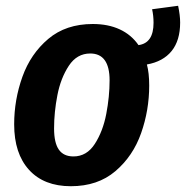

<svg xmlns="http://www.w3.org/2000/svg" viewBox="-20 -628 643 664"><path d="M488 -405Q496 -376 496 -332Q496 -247 468 -167.5Q440 -88 379 -36Q318 16 225 16Q132 16 80.5 -40.5Q29 -97 29 -198Q29 -283 57.5 -362.5Q86 -442 147 -493.5Q208 -545 301 -545Q354 -545 394 -526.5Q434 -508 459 -472Q511 -479 511 -549Q511 -574 506 -596L596 -608Q603 -575 603 -550Q603 -488 573.5 -451.5Q544 -415 488 -405ZM292 -443Q246 -443 218 -400.5Q190 -358 178.5 -299Q167 -240 167 -184Q167 -134 183.5 -110.5Q200 -87 234 -87Q280 -87 308 -130.5Q336 -174 347.5 -234Q359 -294 359 -350Q359 -443 292 -443Z"/></svg>

Font: Fira Sans Condensed SemiBold
Style: Italic
Weight: 600
Width: 3
Italic angle: -8°
Designer: bBox Type GmbH & Carrois Corporate GbR & Edenspiekermann AG
Foundry: bBox Type GmbH & Carrois Corporate GbR & Edenspiekermann AG
Version: Version 4.301